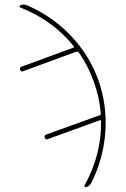

<svg xmlns="http://www.w3.org/2000/svg" viewBox="-20 -778 540 823"><path d="M66.4 -746.1Q63.5 -748 63.5 -751Q63.5 -753.9 67.4 -755.9Q83 -760.7 94.7 -755.9Q203.1 -709 282.7 -626Q362.3 -543 401.4 -435.5Q439.5 -327.1 431.6 -213.4Q423.8 -99.6 372.1 4.9Q365.2 18.6 349.6 24.4Q345.7 25.4 343.3 22Q340.8 18.6 342.8 15.6Q416 -116.2 413.1 -259.8Q413.1 -261.7 411.1 -262.7Q409.2 -263.7 408.2 -262.7L184.6 -181.6Q174.8 -177.7 171.9 -188.5Q168 -197.3 177.7 -201.2L408.2 -284.2Q412.1 -285.2 412.1 -291Q406.2 -362.3 381.8 -428.7Q356.4 -499 316.4 -554.7Q312.5 -557.6 307.6 -556.6L79.1 -472.7Q69.3 -468.8 66.4 -478.5Q62.5 -487.3 72.3 -492.2L295.9 -574.2Q297.9 -575.2 296.9 -579.1Q206.1 -691.4 66.4 -746.1Z"/></svg>

Font: Rounded-L Mgen+ 2m thin
Style: Regular
Weight: 100
Designer: [Source Han Sans]
Ryoko NISHIZUKA  (kana & ideographs); Paul D. Hunt (Latin, Greek & Cyrillic); Wenlong ZHANG  (bopomofo
Version: Version 1.059.20150602